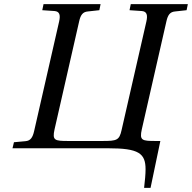

<svg xmlns="http://www.w3.org/2000/svg" viewBox="-20 -712 922 922"><path d="M40 0H500C646 0 679 24 679 101C679 125 676 155 672 190H703L750 -35H728C662 -35 649 -37 661 -91L779 -609C786 -641 797 -655 821 -657L876 -663L882 -692H608L602 -663L661 -659C685 -657 690 -640 683 -609L564 -88C553 -38 541 -35 471 -35H309C243 -35 230 -37 242 -91L360 -609C367 -641 378 -655 402 -657L457 -663L463 -692H189L183 -663L242 -659C266 -657 271 -640 264 -609L144 -83C137 -52 127 -36 102 -34L47 -29Z"/></svg>

Font: Heuristica
Style: Italic
Weight: 400
Italic angle: -13°
Version: Version 1.0.1